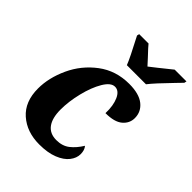

<svg xmlns="http://www.w3.org/2000/svg" viewBox="-220 -879 1002 1002"><g transform="rotate(45 280.5 -378.0)"><path d="M39 -192Q39 -271 77 -353.5Q115 -436 188 -491Q261 -546 359 -546Q432 -546 469 -516.5Q506 -487 506 -440Q506 -402 475.5 -376Q445 -350 379 -350Q381 -407 364 -445Q347 -483 317 -483Q287 -483 260 -437.5Q233 -392 216.5 -324.5Q200 -257 200 -198Q200 -135 224.5 -102Q249 -69 297 -69Q341 -69 370.5 -92Q400 -115 424 -154Q439 -137 439 -107Q439 -78 418 -51Q397 -24 354.5 -7Q312 10 250 10Q158 10 98.5 -42.5Q39 -95 39 -192ZM209 -753 212 -766H281Q291 -753 330 -712L362 -677Q391 -699 474 -766H561L558 -753Q549 -743 526 -720Q448 -640 422 -606H281Q268 -641 209 -753Z"/></g></svg>

Font: Noto Serif NarrowExtraBold
Style: Italic
Weight: 800
Width: 4
Italic angle: -12°
Designer: Monotype Design Team
Foundry: Monotype Imaging Inc.
Version: Version 1.001